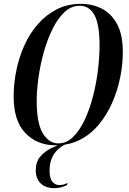

<svg xmlns="http://www.w3.org/2000/svg" viewBox="-20 -745 671 999"><path d="M269 11Q173 11 112 -52.5Q51 -116 51 -243Q51 -312 65.5 -381Q80 -450 108 -511.5Q136 -573 178.5 -621Q221 -669 276.5 -697Q332 -725 401 -725Q461 -725 510.5 -699.5Q560 -674 589.5 -619Q619 -564 619 -473Q619 -410 605.5 -342.5Q592 -275 564.5 -212Q537 -149 495.5 -98.5Q454 -48 397.5 -18.5Q341 11 269 11ZM283 1Q327 1 361.5 -33.5Q396 -68 422 -124.5Q448 -181 465 -248.5Q482 -316 490 -384Q498 -452 498 -508Q498 -618 471.5 -666.5Q445 -715 395 -715Q350 -715 314.5 -681Q279 -647 252 -591.5Q225 -536 207 -470.5Q189 -405 180 -339.5Q171 -274 171 -221Q171 -103 203 -51Q235 1 283 1ZM263 234Q217 234 191.5 209Q166 184 166 141Q166 98 189 70.5Q212 43 245.5 26.5Q279 10 310 0H336Q292 15 265 51Q238 87 238 143Q238 183 252.5 200.5Q267 218 289 218Q310 218 331 207L329 218Q297 234 263 234Z"/></svg>

Font: Noto Serif Display ExtraCondensed SemiBold
Style: Italic
Weight: 600
Width: 2
Italic angle: -12°
Designer: Monotype Design Team
Foundry: Monotype Imaging Inc.
Version: Version 2.009